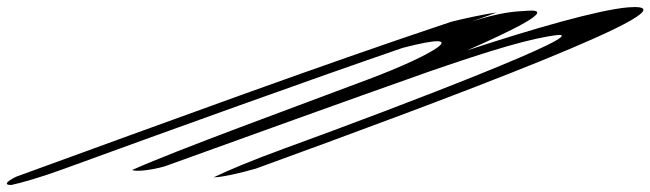

<svg xmlns="http://www.w3.org/2000/svg" viewBox="-39 -497 1860 549"><path d="M8 8C-19 21 -30 32 -7 32C22 26 80 9 135 -11C467 -132 839 -266 1112 -360C1323 -415 1204 -341 1011 -269C807 -192 466 -68 339 -11C347 -6 388 -9 431 -21C681 -111 932 -202 1187 -292C1366 -354 1483 -389 1557 -397C1647 -402 1136 -204 773 -72C685 -40 611 -9 572 10C595 10 648 -2 693 -15C1223 -208 1993 -494 1757 -476C1674 -469 1488 -416 1297 -353C1410 -403 1565 -475 1465 -466C1428 -464 1389 -461 1309 -435L1381 -461C1353 -458 1292 -445 1252 -435C868 -307 437 -148 8 8Z"/></svg>

Font: Snowfall
Style: UltraObl
Weight: 400
Designer: Jasper
Foundry: Cannot Into Space Fonts
Version: Version 0.9